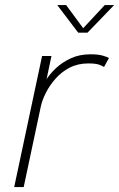

<svg xmlns="http://www.w3.org/2000/svg" viewBox="-20 -758 482 778"><path d="M37.5 0 150.5 -531H188.5L157 -381.5L141 -384.5Q148.5 -405 164.8 -431.2Q181 -457.5 206.8 -481.8Q232.5 -506 267.5 -522Q302.5 -538 347 -538Q379 -538 397.8 -532.2Q416.5 -526.5 421.5 -523L401.5 -486.5Q397 -490 382.8 -495.5Q368.5 -501 338 -501Q295.5 -501 262.2 -483.8Q229 -466.5 205 -439.2Q181 -412 166 -382.2Q151 -352.5 145.5 -327L76 0ZM212 -737.5H248L323.5 -635H309L404.5 -737.5H442.5L334.5 -625.5H297Z"/></svg>

Font: Epilogue ExtraLight
Style: Italic
Weight: 250
Italic angle: -12°
Designer: Tyler Finck
Foundry: Etcetera Type Co
Version: Version 2.112